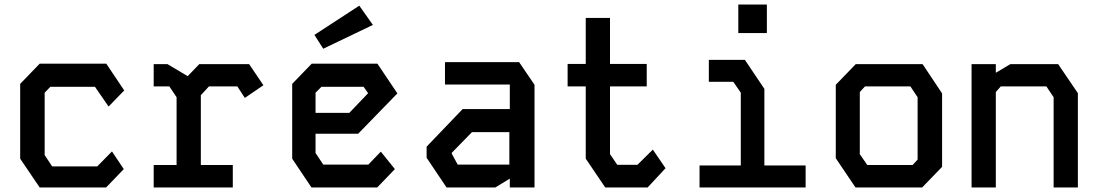

<svg xmlns="http://www.w3.org/2000/svg" viewBox="-20 -827 4840 847"><path d="M155 -546H449L528 -428L459 -357L399 -444H202L177 -418V-143L210 -93H409L474 -159L526 -81L448 0H155L69 -127V-457Z M658 -544V-446H727L759 -398V-99H658V0H1007V-99H866V-407L902 -446H1027L1060 -395L1142 -451L1079 -544H859L808 -491L719 -544Z M1355 -546 1269 -457V-127L1354 0H1644L1722 -81L1660 -158L1605 -101H1406L1372 -152V-237H1560L1733 -415L1645 -546ZM1372 -418 1398 -444H1584L1604 -416L1521 -329H1372ZM1406 -612 1625 -717 1565 -802 1367 -673Z M1943 -553V-454H2229V-346H2021L1862 -180V-131L1950 0H2165L2229 -39V0H2338V-453L2270 -553ZM1973 -149V-153L2062 -244H2227V-101H1999Z M2564 -748H2671V-545H2833V-446H2671V-147L2703 -100H2792L2860 -167L2916 -85L2837 0H2650L2564 -127V-446H2484V-545H2564Z M3107 -563V-466H3215L3248 -418V-97H3066V0H3534V-97H3352V-435L3266 -563ZM3237 -681V-807H3363V-681Z M3755 -544H4050L4136 -415V-91L4048 0H3754L3667 -129V-453ZM3773 -147 3806 -99H4006L4028 -123V-398L3996 -446H3796L3773 -421Z M4266 -544V0H4373V-421L4395 -446H4596L4628 -398V0H4735V-416L4648 -544H4437L4373 -506V-544Z"/></svg>

Font: Kode Mono SemiBold
Style: Regular
Weight: 600
Monospace: yes
Designer: Isa Ozler
Foundry: Kadena LLC
Version: Version 1.206;gftools[0.9.28]